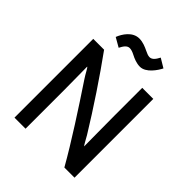

<svg xmlns="http://www.w3.org/2000/svg" viewBox="-248 -1055 1203 1203"><g transform="rotate(45 354.0 -453.0)"><path d="M418 -777C388 -777 359 -789 336 -801C319 -810 303 -815 291 -815C267 -815 253 -792 240 -767L179 -802C194 -841 231 -900 291 -900C323 -900 352 -887 375 -876C391 -868 406 -862 418 -862C442 -862 457 -885 470 -910L530 -874C514 -842 471 -777 418 -777ZM620 4H530C451 -136 328 -325 228 -475C208 -504 190 -544 184 -544C184 -508 186 -407 186 -333V4H88V-694H184C282 -559 397 -387 486 -241C504 -210 517 -184 524 -177C524 -238 522 -359 522 -449V-694H620Z"/></g></svg>

Font: Repo Medium
Style: Regular
Weight: 500
Designer: Stefan Peev
Foundry: Context Ltd
Version: Version 1.502